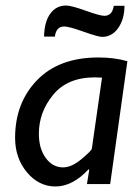

<svg xmlns="http://www.w3.org/2000/svg" viewBox="-20 -673 509 702"><path d="M445.8 -449.2 382.8 0H297.9L306.2 -51.8L304.2 -54.2Q245.1 8.8 183.1 8.8Q121.6 8.8 78.4 -43.2Q35.2 -95.2 35.2 -168.9Q35.2 -296.9 115.5 -379.9Q195.8 -462.9 339.8 -462.9Q398.4 -462.9 445.8 -449.2ZM315.9 -129.9 353 -389.2Q339.4 -390.1 326.7 -390.1Q226.6 -390.1 174.3 -326.4Q122.1 -262.7 122.1 -184.1Q122.1 -129.9 147.2 -95.5Q172.4 -61 210.9 -61Q241.7 -61 278.3 -91.6Q314.9 -122.1 315.9 -129.9ZM396 -651.9H435.1Q435.1 -603.5 412.4 -570.8Q389.6 -538.1 353 -538.1Q339.4 -538.1 285.6 -557.1Q231.9 -576.2 214.8 -576.2Q185.1 -576.2 180.7 -539.1H141.1Q142.1 -593.3 163.8 -623Q185.5 -652.8 221.7 -652.8Q240.7 -652.8 293 -634Q345.2 -615.2 361.8 -615.2Q390.6 -615.2 396 -651.9Z"/></svg>

Font: Myanmar Pyu Pro
Style: Regular
Weight: 400
Designer: Khon Soe Zaw Thu
Foundry: PaOh Unicode
Version: Version 2.00 April 29, 2017